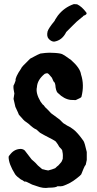

<svg xmlns="http://www.w3.org/2000/svg" viewBox="-20 -881 472 936"><path d="M340 -861 356 -860Q379 -849 400 -821Q408 -811 387 -804Q386 -801 376 -794Q354 -777 334 -756Q314 -735 303 -725Q283 -684 244 -678Q231 -678 218.5 -690.5Q206 -703 212 -728Q217 -744 246 -779Q246 -782 262 -805Q293 -845 340 -861ZM260 27Q253 34 217 34Q192 39 158 26L137 19L106 4Q102 4 101 4.5Q100 5 96 2Q90 -3 82 -6Q62 -20 54 -31Q22 -82 22 -116Q22 -120 32 -131Q52 -155 82 -155Q94 -154 101 -147L134 -104Q142 -96 152 -88L165 -74L185 -57Q189 -55 193 -55Q197 -53 215 -50Q235 -55 249 -61Q258 -70 265 -75L279 -91Q281 -93 286 -107Q286 -120 286.5 -124.5Q287 -129 283 -149Q282 -152 269 -165Q263 -177 252 -191Q246 -197 194 -223L175 -234L157 -250Q144 -254 120 -277Q110 -284 105 -288Q99 -290 72 -322Q72 -324 55 -360L46 -399L50 -425Q44 -451 46 -464Q50 -470 56 -488Q53 -503 83 -547Q83 -553 127 -595L161 -613L177 -620Q186 -621 201.5 -623Q217 -625 248 -623Q279 -621 287 -615Q294 -612 327 -588Q371 -549 375 -518Q392 -467 377 -409Q377 -405 349 -393L324 -394Q292 -398 263 -427Q255 -432 251 -455Q250 -479 241 -484Q240 -485 233 -502Q216 -524 210.5 -524Q205 -524 198 -521Q162 -492 160 -456Q153 -427 178 -385Q189 -369 192 -369Q198 -359 215 -344L229 -329L271 -298L288 -281L307 -269Q323 -262 338 -250Q358 -235 387 -194Q393 -185 403 -140V-101L398 -78Q393 -73 387 -58Q387 -57 376 -31Q373 -26 352 -10Q322 14 285 26Q277 28 260 27Z"/></svg>

Font: Caveat Brush
Style: Regular
Weight: 400
Designer: Pablo Impallari
Foundry: Creative Lab NY
Version: Version 1.096; ttfautohint (v1.3)